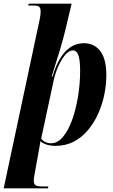

<svg xmlns="http://www.w3.org/2000/svg" viewBox="-59 -780 614 1040"><path d="M156 -675Q159 -688 160 -698.5Q161 -709 161 -719Q161 -734 154.5 -742Q148 -750 122 -750H94L97 -760H329L295 -618Q284 -570 265 -507.5Q246 -445 221 -366H226Q250 -451 293 -498.5Q336 -546 396 -546Q451 -546 484 -503.5Q517 -461 517 -372Q517 -323 506.5 -270Q496 -217 474 -167Q452 -117 419 -77Q386 -37 342 -13.5Q298 10 242 10Q189 10 160 -15Q158 -3 156 9.5Q154 22 151 38L129 159Q126 175 125 183.5Q124 192 124 198Q124 218 134.5 224Q145 230 174 230H203L201 240H-39ZM218 -4Q253 -4 282 -38.5Q311 -73 331.5 -130Q352 -187 363.5 -256.5Q375 -326 375 -395Q375 -455 365.5 -481Q356 -507 336 -507Q314 -507 293 -481.5Q272 -456 255.5 -418Q239 -380 231 -341L164 -29Q184 -4 218 -4Z"/></svg>

Font: Noto Serif Display ExtraCondensed ExtraBold
Style: Italic
Weight: 800
Width: 2
Italic angle: -12°
Designer: Monotype Design Team
Foundry: Monotype Imaging Inc.
Version: Version 2.009